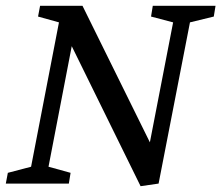

<svg xmlns="http://www.w3.org/2000/svg" viewBox="-30 -632 762 661"><path d="M454 9 217 -473 137 -58 213 -37 207 0H-10L-3 -37L77 -58L173 -555L101 -575L108 -612H254L486 -142L566 -555L490 -575L496 -612H712L706 -575L624 -555L516 0Z"/></svg>

Font: Manuale Medium
Style: Italic
Weight: 500
Italic angle: -11°
Version: Version 1.002